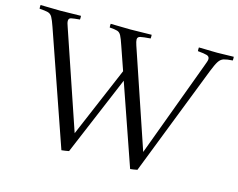

<svg xmlns="http://www.w3.org/2000/svg" viewBox="-98 -850 1248 1005"><g transform="rotate(15 526.0 -347.0)"><path d="M680 7 528 -431 347 -1Q339 1 327 2.5Q315 4 307 5L95 -606Q83 -641 74.5 -656Q66 -671 51 -675Q36 -679 5 -681Q4 -691 5 -701Q29 -701 59 -700Q89 -699 114 -699Q136 -699 169 -700Q202 -701 224 -701Q225 -691 224 -681Q190 -678 177 -675Q164 -672 164 -658Q164 -647 172 -626L351 -99L512 -478L468 -605Q456 -641 448 -656Q440 -671 427 -675Q414 -679 385 -681Q384 -691 385 -701Q410 -701 438.5 -700Q467 -699 492 -699Q515 -699 549 -700Q583 -701 607 -701Q608 -691 607 -681Q567 -678 552 -674.5Q537 -671 537 -657Q537 -647 544 -626L723 -97L915 -615Q920 -629 923.5 -638.5Q927 -648 927 -655Q927 -669 912.5 -673.5Q898 -678 863 -681Q862 -691 863 -701Q873 -701 893 -700.5Q913 -700 933 -699.5Q953 -699 963 -699Q986 -699 1008 -700Q1030 -701 1052 -701Q1053 -691 1052 -681Q1021 -679 1004.5 -674Q988 -669 977 -652Q966 -635 951 -597L718 1Q711 3 699 4.5Q687 6 680 7Z"/></g></svg>

Font: Castoro Titling
Style: Regular
Weight: 400
Version: Version 2.04